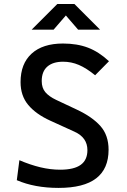

<svg xmlns="http://www.w3.org/2000/svg" viewBox="-20 -918 626 948"><path d="M269 9.8Q210 9.8 158.4 0.2Q106.9 -9.3 63 -28.3L75.7 -127Q129.4 -104 179.4 -92Q229.5 -80.1 276.9 -80.1Q345.2 -80.1 378.4 -104Q411.6 -127.9 411.6 -176.8Q411.6 -238.8 348.1 -267.6L228 -322.3Q157.2 -354.5 119.4 -399.9Q81.5 -445.3 81.5 -512.7Q81.5 -603.5 136.2 -653.3Q190.9 -703.1 291 -703.1Q360.8 -703.1 414.6 -682.6Q468.3 -662.1 518.1 -615.7L449.7 -546.4Q406.7 -581.5 369.4 -597.4Q332 -613.3 291.5 -613.3Q241.2 -613.3 213.6 -589.1Q186 -564.9 186 -517.6Q186 -483.9 204.1 -462.6Q222.2 -441.4 257.3 -424.8L358.9 -377Q436 -340.8 476.1 -295.4Q516.1 -250 516.1 -178.7Q516.1 -84.5 454.8 -37.4Q393.6 9.8 269 9.8ZM136.2 -771.5 263.2 -898.4H347.2L474.1 -771.5H365.7L279.3 -871.6H331.1L244.6 -771.5Z"/></svg>

Font: Cascadia Mono
Style: Regular
Weight: 400
Monospace: yes
Designer: Aaron Bell
Foundry: Saja Typeworks
Version: Version 2102.003